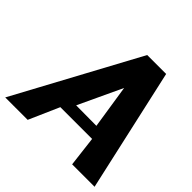

<svg xmlns="http://www.w3.org/2000/svg" viewBox="-187 -879 1047 1047"><g transform="rotate(45 336.5 -355.5)"><path d="M-8 0H165L242 -175H487L508 0H681L522 -711H376ZM296 -243 414 -495 453 -242Z"/></g></svg>

Font: Aerodynamic
Style: BdObl
Weight: 500
Designer: Google
Version: Version 2.000980; 2014